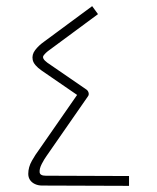

<svg xmlns="http://www.w3.org/2000/svg" viewBox="-20 -605 512 625"><path d="M400 0 117 -1Q104 -1 93.5 -6Q83 -11 77.5 -19.5Q72 -28 72 -39Q72 -61 84 -82Q96 -103 106 -116L231 -296L116 -375Q90 -393 86.5 -410Q83 -427 94.5 -442Q106 -457 123 -469L280 -585L299 -559L142 -443Q129 -434 122 -424.5Q115 -415 134 -401L262 -313Q267 -309 268.5 -302.5Q270 -296 266 -291L132 -98Q124 -87 116 -71.5Q108 -56 109 -44.5Q110 -33 129 -33L400 -32Z"/></svg>

Font: Mada ExtraLight
Style: Regular
Weight: 250
Designer: Khaled Hosny
Version: Version 1.5